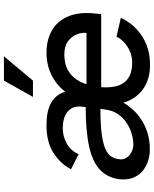

<svg xmlns="http://www.w3.org/2000/svg" viewBox="77 -849 785 979"><g transform="rotate(-90 469.5 -359.5)"><path d="M628 13Q559 13 510.5 -18.5Q462 -50 439.5 -110Q417 -170 427 -252Q438 -337 474.5 -395.5Q511 -454 567 -484.5Q623 -515 690 -515Q756 -515 805 -486.5Q854 -458 877 -400.5Q900 -343 889 -257L887 -236H500L508 -311H791Q794 -334 784 -360Q774 -386 749 -405Q724 -424 681 -424Q631 -424 596.5 -403Q562 -382 542.5 -343Q523 -304 516 -250Q510 -203 518.5 -163.5Q527 -124 556.5 -101Q586 -78 642 -78Q667 -78 692 -87.5Q717 -97 738.5 -115Q760 -133 772 -158L868 -136Q847 -90 811.5 -56.5Q776 -23 730.5 -5Q685 13 628 13ZM197 12Q151 12 114 -7Q77 -26 58.5 -61Q40 -96 45 -142Q53 -204 93 -242Q133 -280 211.5 -297.5Q290 -315 413 -315L415 -333Q419 -367 405.5 -389Q392 -411 366 -421.5Q340 -432 305 -432Q264 -432 227 -411.5Q190 -391 173 -351L96 -390Q124 -444 179.5 -479.5Q235 -515 321 -515Q390 -515 430.5 -493.5Q471 -472 487 -432Q503 -392 496 -335L473 -157L447 -156Q445 -141 433.5 -120Q422 -99 401.5 -76Q381 -53 351.5 -33Q322 -13 283.5 -0.5Q245 12 197 12ZM222 -72Q246 -72 275 -80Q304 -88 331 -105.5Q358 -123 376.5 -149.5Q395 -176 400 -212L404 -240Q326 -240 277 -233.5Q228 -227 200.5 -215Q173 -203 161.5 -185.5Q150 -168 147 -144Q144 -123 155 -106.5Q166 -90 184.5 -81Q203 -72 222 -72ZM548 -584H465L548 -732H672Z"/></g></svg>

Font: Inclusive Sans Medium
Style: Italic
Weight: 500
Italic angle: -7°
Designer: Olivia King
Foundry: Olivia King
Version: Version 2.004